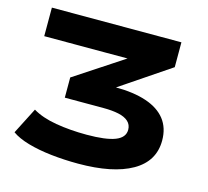

<svg xmlns="http://www.w3.org/2000/svg" viewBox="-103 -825 1035 955"><g transform="rotate(15 414.5 -347.0)"><path d="M376 11Q305 11 237.5 3.5Q170 -4 116.5 -19.5Q63 -35 31 -58L100 -193Q148 -164 221.5 -151.5Q295 -139 380 -139Q479 -139 526.5 -157.5Q574 -176 574 -216Q574 -242 556 -258.5Q538 -275 505 -282Q472 -289 427 -289H228V-393L561 -612L568 -558H50V-705H717V-577L391 -357L384 -404H460Q552 -404 617.5 -382Q683 -360 717 -316.5Q751 -273 751 -208Q751 -101 653 -45Q555 11 376 11Z"/></g></svg>

Font: Nunito Sans 7pt Expanded ExtraBold
Style: Regular
Weight: 800
Width: 7
Designer: Vernon Adams
Foundry: Vernon Adams
Version: Version 3.101;gftools[0.9.27]